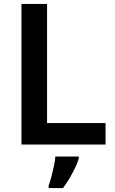

<svg xmlns="http://www.w3.org/2000/svg" viewBox="-20 -734 586 975"><path d="M89 0V-714H219V-109H516V0ZM380 71Q374 92 361.5 118Q349 144 333.5 170.5Q318 197 300 221H227V208Q234 190 241 163Q248 136 254 108.5Q260 81 261 61H380Z"/></svg>

Font: Noto Sans Khmer SemiBold
Style: Regular
Weight: 600
Version: Version 2.003